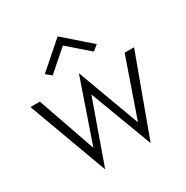

<svg xmlns="http://www.w3.org/2000/svg" viewBox="-169 -856 993 1024"><g transform="rotate(-30 328.0 -343.5)"><path d="M323 -658 196 -547 163 -574 323 -714 483 -574 450 -547ZM9 -460H67L191 -104L323 -487L465 -103L589 -460H647L468 27L324 -356L188 27Z"/></g></svg>

Font: Jost* Light
Style: Regular
Weight: 300
Version: Version 3.7